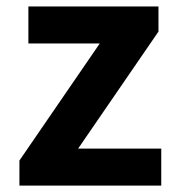

<svg xmlns="http://www.w3.org/2000/svg" viewBox="-20 -580 551 600"><path d="M40.7 0V-78.3L291.7 -444.1H68.7V-559.8H475.2V-481.3L224.2 -115.7H483.9V0Z"/></svg>

Font: Noto Sans KR Thin
Style: Regular
Weight: 100
Designer: Ryoko NISHIZUKA 西塚涼子 (kana, bopomofo & ideographs); Paul D. Hunt (Latin, Greek & Cyrillic); Sandoll Communications 산돌커뮤니
Foundry: Adobe
Version: Version 2.004-H2;hotconv 1.0.118;makeotfexe 2.5.65603